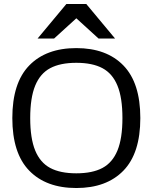

<svg xmlns="http://www.w3.org/2000/svg" viewBox="-20 -934 768 966"><path d="M252 -740H169L314 -914H414L559 -740H476L364 -842ZM686 -340Q686 -163 601 -75.5Q516 12 364 12Q212 12 127 -75.5Q42 -163 42 -340Q42 -517 127 -604.5Q212 -692 364 -692Q516 -692 601 -604.5Q686 -517 686 -340ZM596 -340Q596 -442 571 -503Q546 -564 495.5 -591Q445 -618 364 -618Q283 -618 232.5 -591Q182 -564 157 -503Q132 -442 132 -340Q132 -238 157 -177Q182 -116 232.5 -89Q283 -62 364 -62Q445 -62 495.5 -89Q546 -116 571 -177Q596 -238 596 -340Z"/></svg>

Font: Rhodium Libre
Style: Regular
Weight: 400
Designer: James Puckett
Foundry: Dunwich Type Founders
Version: Version 1.001; ttfautohint (v1.3)